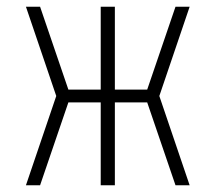

<svg xmlns="http://www.w3.org/2000/svg" viewBox="-20 -550 640 570"><path d="M57 0 147 -265 57 -530H99L183 -284H279V-530H321V-284H417L501 -530H543L453 -265L543 0H501L417 -246H321V0H279V-246H183L99 0Z"/></svg>

Font: Iosevka Curly XLtEx
Style: Regular
Weight: 200
Width: 7
Monospace: yes
Designer: Belleve Invis
Foundry: Belleve Invis
Version: Version 11.1.0; ttfautohint (v1.8.3)